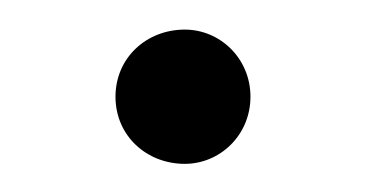

<svg xmlns="http://www.w3.org/2000/svg" viewBox="-20 -382 254 133"><path d="M108 -268.5C132.5 -268.5 153.5 -288.5 153.5 -315C153.5 -341.5 132.5 -361.5 108 -361.5C81.5 -361.5 60 -342 60 -315C60 -288 81.5 -268.5 108 -268.5Z"/></svg>

Font: Vela Sans Light
Style: Regular
Weight: 300
Designer: Principal design: Mikhail Sharanda - project Manrope.
Design modification: Ravid Balaliev
Foundry: Mikhail Sharanda
Version: Version 1.001